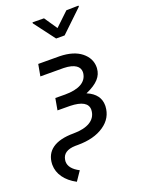

<svg xmlns="http://www.w3.org/2000/svg" viewBox="-204 -855 857 1151"><g transform="rotate(-20 224.5 -279.5)"><path d="M229 -773.4 155.8 -774.4V-767.6L255.9 -634.8H310.1L449.7 -768.1L449.2 -774.4L371.6 -772.9L285.2 -690.9ZM129.4 -301.3 116.2 -227.1 196.3 -226.6C270.5 -224.6 308.1 -203.1 308.1 -161.6C308.1 -157.7 307.6 -154.3 307.1 -150.4C299.8 -97.7 250 -64.5 158.7 -64.5C39.1 -64.5 -21 -17.6 -24.4 64C-24.4 65.9 -24.4 67.9 -24.4 69.8C-24.4 126.5 12.2 179.7 79.1 214.8L119.1 155.8C77.6 134.3 56.6 108.4 56.6 78.1C56.6 74.7 57.1 71.3 57.6 67.9C63 30.3 91.8 10.7 143.6 9.3H160.2C229 9.3 285.2 -5.4 327.6 -34.7C370.1 -63.5 392.6 -103 395 -152.3C395 -154.3 395 -156.7 395 -158.7C395 -202.6 370.6 -240.7 314.5 -263.7C391.1 -296.9 421.4 -334.5 424.8 -381.8C424.8 -384.8 425.3 -387.7 425.3 -390.6C425.3 -429.2 408.7 -460.9 376.5 -486.8C343.8 -512.7 298.3 -526.4 239.7 -527.8L103 -528.3L89.4 -453.6L238.3 -453.1C309.1 -451.2 337.9 -425.3 337.9 -392.1C337.9 -389.2 337.9 -386.2 337.4 -383.3C330.1 -329.1 279.3 -300.8 191.4 -300.8Z"/></g></svg>

Font: Roboto
Style: Italic
Weight: 400
Italic angle: -12°
Designer: Google
Version: Version 2.137; 2017